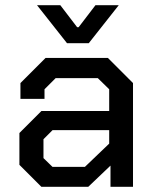

<svg xmlns="http://www.w3.org/2000/svg" viewBox="-20 -722 599 742"><path d="M55 -85V-208L140 -293H402V-377L358 -420H195L152 -377V-340H59V-401L156 -498H397L494 -401V0H407V-82L321 0H140ZM308 -77 402 -167V-219H183L148 -184V-111L183 -77ZM123 -702H213L278 -617H284L349 -702H439L323 -555H239Z"/></svg>

Font: Chakra Petch Medium
Style: Regular
Weight: 500
Designer: Katatrad Aksorn Co.,Ltd.
Foundry: Cadson Demak Co.,Ltd.
Version: Version 1.000; ttfautohint (v1.6)